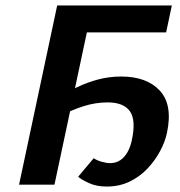

<svg xmlns="http://www.w3.org/2000/svg" viewBox="-20 -678 662 705"><path d="M50 0 190 -658H320L180 0ZM372 7Q334 7 306 -6Q278 -19 267 -29L324 -97Q336 -89 353.5 -84Q371 -79 384 -79Q406 -79 422 -90Q438 -101 448.5 -120Q459 -139 464 -163Q480 -237 457 -269.5Q434 -302 375 -302Q330 -302 285 -287.5Q240 -273 203 -252L186 -314Q224 -339 262.5 -357.5Q301 -376 341.5 -386.5Q382 -397 425 -397Q519 -397 567 -345Q615 -293 593 -190Q586 -157 567.5 -122.5Q549 -88 521 -58.5Q493 -29 455.5 -11Q418 7 372 7ZM229 -559 250 -658H611L590 -559Z"/></svg>

Font: Ysabeau Office
Style: Bold Italic
Weight: 700
Italic angle: -12°
Designer: Christian Thalmann (Catharsis Fonts)
Version: Version 2.001;gftools[0.9.30]; featfreeze: tnum,lnum,ss02